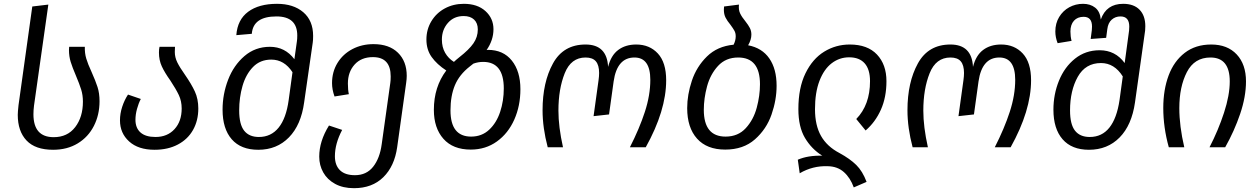

<svg xmlns="http://www.w3.org/2000/svg" viewBox="-20 -771 6597 1005"><path d="M149 -737 233 -747 158 -218Q155 -194 155 -173Q155 -53 261 -53Q333 -53 373.5 -105.5Q414 -158 414 -239Q414 -273 405 -302Q396 -331 377 -376Q359 -418 350 -447Q341 -476 341 -509L342 -526H424Q423 -493 431.5 -464.5Q440 -436 459 -395Q480 -348 490.5 -315.5Q501 -283 501 -241Q501 -170 471.5 -112Q442 -54 387 -20.5Q332 13 258 13Q165 13 119 -35.5Q73 -84 73 -170Q73 -185 77 -221Z M948 -380Q982 -331 1000 -292Q1018 -253 1018 -203Q1018 -140 990.5 -91Q963 -42 911 -14.5Q859 13 789 13Q704 13 656 -30.5Q608 -74 608 -141Q608 -176 619.5 -211.5Q631 -247 650 -276L717 -253Q705 -230 697 -200.5Q689 -171 689 -144Q689 -101 715.5 -77.5Q742 -54 794 -54Q856 -54 893.5 -95Q931 -136 931 -203Q931 -242 916 -273.5Q901 -305 872 -349Q842 -391 827 -423.5Q812 -456 812 -496Q812 -514 815 -526H896Q895 -517 895 -499Q895 -471 908 -444.5Q921 -418 948 -380Z M1619 -583Q1619 -560 1617 -548L1572 -235Q1556 -117 1492.5 -52Q1429 13 1332 13Q1241 13 1193 -42Q1145 -97 1145 -197Q1145 -278 1174 -353.5Q1203 -429 1259.5 -477.5Q1316 -526 1393 -526Q1472 -526 1521 -461L1534 -554Q1536 -565 1536 -585Q1536 -685 1427 -685Q1305 -685 1298 -594L1217 -587Q1223 -668 1279 -709.5Q1335 -751 1430 -751Q1516 -751 1567.5 -707Q1619 -663 1619 -583ZM1491 -247 1511 -393Q1468 -459 1400 -459Q1342 -459 1304.5 -420.5Q1267 -382 1249.5 -321.5Q1232 -261 1232 -193Q1232 -120 1258 -87Q1284 -54 1335 -54Q1399 -54 1438.5 -103Q1478 -152 1491 -247Z M2109 -374Q2109 -357 2106 -337L2059 -1Q2045 99 1986.5 156.5Q1928 214 1833 214Q1775 214 1734 191.5Q1693 169 1672 131.5Q1651 94 1651 49Q1651 -32 1702 -114L1771 -91Q1733 -19 1733 47Q1733 94 1759.5 120Q1786 146 1838 146Q1898 146 1933 102Q1968 58 1978 -16L2023 -337Q2025 -349 2025 -371Q2025 -472 1932 -472Q1871 -472 1836 -433Q1801 -394 1801 -334Q1801 -300 1806 -278L1731 -266Q1718 -302 1718 -336Q1718 -395 1746.5 -441.5Q1775 -488 1824.5 -514Q1874 -540 1935 -540Q2017 -540 2063 -495Q2109 -450 2109 -374Z M2704 -304Q2704 -217 2672 -145Q2640 -73 2581 -30.5Q2522 12 2444 12Q2351 12 2301 -44.5Q2251 -101 2251 -196Q2251 -316 2316 -402Q2267 -434 2239.5 -472.5Q2212 -511 2212 -564Q2212 -617 2238 -660Q2264 -703 2308.5 -727Q2353 -751 2408 -751Q2479 -751 2521 -713Q2563 -675 2563 -618Q2563 -561 2527 -509Q2529 -510 2534 -510Q2614 -510 2659 -454Q2704 -398 2704 -304ZM2293 -564Q2293 -524 2310 -494.5Q2327 -465 2356 -447Q2365 -456 2385 -472Q2435 -511 2458 -544Q2481 -577 2481 -617Q2481 -650 2461.5 -668.5Q2442 -687 2407 -687Q2356 -687 2324.5 -651Q2293 -615 2293 -564ZM2617 -308Q2617 -447 2509 -447Q2483 -447 2458 -438L2439 -423Q2384 -380 2361 -324.5Q2338 -269 2338 -193Q2338 -56 2446 -56Q2502 -56 2540.5 -92Q2579 -128 2598 -185.5Q2617 -243 2617 -308Z M2820 -194Q2820 -340 2874.5 -439Q2929 -538 3045 -538Q3157 -538 3163 -421Q3178 -481 3216 -509.5Q3254 -538 3310 -538Q3380 -538 3423.5 -491Q3467 -444 3467 -351Q3467 -192 3360 0H3277Q3327 -98 3355.5 -185.5Q3384 -273 3384 -353Q3384 -470 3301 -470Q3210 -470 3192 -345L3168 -172L3087 -163L3113 -351Q3116 -372 3116 -389Q3116 -430 3099 -450Q3082 -470 3045 -470Q2969 -470 2936 -387.5Q2903 -305 2903 -192Q2903 -107 2927 0H2847Q2820 -102 2820 -194Z M4045 -322Q4045 -248 4018.5 -171.5Q3992 -95 3931.5 -41.5Q3871 12 3776 12Q3680 12 3628.5 -45.5Q3577 -103 3577 -205Q3577 -275 3601.5 -348.5Q3626 -422 3680.5 -475.5Q3735 -529 3820 -537Q3831 -559 3831 -581Q3831 -598 3824 -610.5Q3817 -623 3803 -642Q3787 -661 3778 -678.5Q3769 -696 3769 -720Q3769 -731 3770 -737L3848 -747Q3845 -720 3854 -701Q3863 -682 3882 -659Q3897 -640 3905 -624.5Q3913 -609 3913 -590Q3913 -563 3896 -534Q3969 -520 4007 -465Q4045 -410 4045 -322ZM3958 -330Q3958 -470 3844 -470Q3779 -470 3738.5 -426Q3698 -382 3681 -319Q3664 -256 3664 -196Q3664 -56 3778 -56Q3843 -56 3883.5 -100Q3924 -144 3941 -207Q3958 -270 3958 -330Z M4313 99Q4234 96 4166 136L4156 65Q4209 42 4284 44Q4228 9 4193.5 -49Q4159 -107 4159 -200Q4159 -311 4196 -387Q4233 -463 4294 -500.5Q4355 -538 4428 -538Q4521 -538 4570.5 -485.5Q4620 -433 4620 -346Q4620 -262 4591 -197Q4562 -132 4511 -88L4462 -148Q4534 -222 4534 -346Q4534 -408 4506 -439.5Q4478 -471 4425 -471Q4374 -471 4333.5 -440Q4293 -409 4269.5 -348Q4246 -287 4246 -199Q4246 -115 4277.5 -59.5Q4309 -4 4374 30Q4429 60 4462 92.5Q4495 125 4516 181L4449 210Q4431 160 4397.5 130Q4364 100 4313 99Z M4730 -194Q4730 -340 4784.5 -439Q4839 -538 4955 -538Q5067 -538 5073 -421Q5088 -481 5126 -509.5Q5164 -538 5220 -538Q5290 -538 5333.5 -491Q5377 -444 5377 -351Q5377 -192 5270 0H5187Q5237 -98 5265.5 -185.5Q5294 -273 5294 -353Q5294 -470 5211 -470Q5120 -470 5102 -345L5078 -172L4997 -163L5023 -351Q5026 -372 5026 -389Q5026 -430 5009 -450Q4992 -470 4955 -470Q4879 -470 4846 -387.5Q4813 -305 4813 -192Q4813 -107 4837 0H4757Q4730 -102 4730 -194Z M5975 -634Q5975 -619 5974 -611L5921 -235Q5904 -116 5840.5 -51.5Q5777 13 5680 13Q5590 13 5542 -42Q5494 -97 5494 -197Q5494 -277 5523 -348.5Q5552 -420 5607 -464Q5662 -508 5736 -508Q5818 -508 5867 -441L5890 -611Q5891 -619 5891 -632Q5891 -685 5845 -685Q5818 -685 5799 -668Q5780 -651 5776 -618L5770 -573L5689 -567L5695 -613Q5696 -620 5696 -632Q5696 -683 5652 -683Q5620 -683 5601.5 -662.5Q5583 -642 5583 -606Q5583 -580 5589 -557L5516 -545Q5504 -576 5504 -606Q5504 -649 5524 -682Q5544 -715 5577 -733Q5610 -751 5649 -751Q5687 -751 5712.5 -731Q5738 -711 5742 -669Q5771 -751 5859 -751Q5915 -751 5945 -720Q5975 -689 5975 -634ZM5840 -247 5857 -371Q5813 -441 5743 -441Q5662 -441 5621.5 -369Q5581 -297 5581 -193Q5581 -120 5607 -87Q5633 -54 5684 -54Q5748 -54 5787 -103Q5826 -152 5840 -247Z M6502 -345Q6502 -265 6471.5 -175Q6441 -85 6393 0H6311Q6357 -89 6387 -181Q6417 -273 6417 -345Q6417 -470 6316 -470Q6232 -470 6192.5 -393.5Q6153 -317 6153 -205Q6153 -111 6179 0H6098Q6069 -104 6069 -206Q6069 -301 6097 -376Q6125 -451 6181.5 -494.5Q6238 -538 6320 -538Q6405 -538 6453.5 -486Q6502 -434 6502 -345Z"/></svg>

Font: FiraGO Book
Style: Italic
Weight: 350
Italic angle: -8°
Designer: bBox Type GmbH
Foundry: bBox Type GmbH
Version: Version 1.001